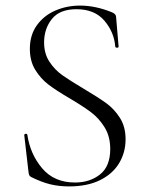

<svg xmlns="http://www.w3.org/2000/svg" viewBox="-20 -656 525 688"><path d="M280 -338Q332 -307 360.5 -286.5Q389 -266 409.5 -234Q430 -202 430 -157Q430 -110 407 -71.5Q384 -33 338.5 -10.5Q293 12 227 12Q192 12 160.5 4.5Q129 -3 91 -22Q86 -25 84.5 -29Q83 -33 82 -41L67 -171V-172Q67 -176 72 -176.5Q77 -177 78 -173Q88 -104 131 -53Q174 -2 249 -2Q302 -2 338.5 -31Q375 -60 375 -122Q375 -167 355 -199.5Q335 -232 306.5 -253.5Q278 -275 229 -304Q181 -332 153.5 -353Q126 -374 106.5 -405.5Q87 -437 87 -481Q87 -531 112.5 -566Q138 -601 179 -618.5Q220 -636 267 -636Q322 -636 381 -612Q396 -606 396 -595L405 -489Q405 -485 399.5 -485Q394 -485 393 -489Q389 -541 354 -582Q319 -623 254 -623Q194 -623 166 -588Q138 -553 138 -504Q138 -464 157 -435Q176 -406 203.5 -386.5Q231 -367 280 -338Z"/></svg>

Font: Cormorant Unicase Light
Style: Regular
Weight: 300
Designer: Christian Thalmann (Catharsis Fonts)
Foundry: Catharsis Fonts
Version: Version 4.000